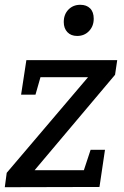

<svg xmlns="http://www.w3.org/2000/svg" viewBox="-21 -781 518 801"><path d="M-1 0 7 -60 365 -481 377 -459H123L155 -484L127 -386H67L89 -530H468L459 -469L99 -42V-71H350L319 -41L357 -156H417L394 -1ZM301 -631Q275 -631 260 -647Q245 -663 245 -689Q245 -721 264.5 -741Q284 -761 314 -761Q340 -761 355 -746Q370 -731 370 -703Q370 -672 350.5 -651.5Q331 -631 301 -631Z"/></svg>

Font: Bitter Thin Medium
Style: Italic
Weight: 500
Italic angle: -9°
Version: Version 3.021